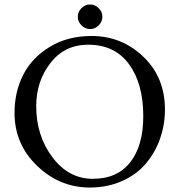

<svg xmlns="http://www.w3.org/2000/svg" viewBox="-20 -825 803 859"><path d="M344.5 -788.5Q361 -805 383 -805Q405 -805 421.5 -788.5Q438 -772 438 -750Q438 -728 421.5 -711.5Q405 -695 383 -695Q361 -695 344.5 -711.5Q328 -728 328 -750Q328 -772 344.5 -788.5ZM45 -320Q45 -413 83.5 -489.5Q122 -566 202 -615Q282 -664 390 -664Q524 -664 621 -571.5Q718 -479 718 -335Q718 -267 696 -204.5Q674 -142 632.5 -93Q591 -44 526 -15Q461 14 382 14Q247 14 146 -83Q45 -180 45 -320ZM375 -625Q269 -625 205.5 -543Q142 -461 142 -350Q142 -218 214.5 -121.5Q287 -25 395 -25Q505 -25 563 -99.5Q621 -174 621 -305Q621 -451 557 -538Q493 -625 375 -625Z"/></svg>

Font: EB Garamond SC 12
Style: Regular
Weight: 400
Version: Version 0.016 ; ttfautohint (v0.97) -l 8 -r 50 -G 200 -x 0 -